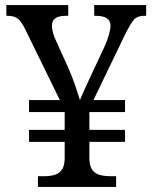

<svg xmlns="http://www.w3.org/2000/svg" viewBox="-20 -734 599 754"><path d="M129 0V-42H152Q174 -42 192 -46.5Q210 -51 221.5 -65.5Q233 -80 234 -109V-177H94V-224H234V-294H94V-341H215L79 -619Q65 -648 51 -660Q37 -672 8 -672H5V-714H248V-672H241Q211 -672 197.5 -662.5Q184 -653 184 -633Q184 -621 188 -606Q192 -591 200 -574L248 -468Q262 -437 275 -399Q288 -361 294 -341Q297 -348 303.5 -363.5Q310 -379 318.5 -397Q327 -415 333 -428L390 -550Q402 -576 408 -598.5Q414 -621 414 -632Q414 -652 400 -662Q386 -672 353 -672H350V-714H554V-672H545Q520 -672 506 -656.5Q492 -641 469 -594L347 -341H471V-294H331V-224H471V-177H331V-114Q331 -83 342 -67.5Q353 -52 372 -47Q391 -42 413 -42H436V0Z"/></svg>

Font: Noto Serif Tamil
Style: Regular
Weight: 400
Designer: Indian Type Foundry, Tom Grace, and the Monotype Design Team
Foundry: Monotype Imaging Inc.
Version: Version 2.003